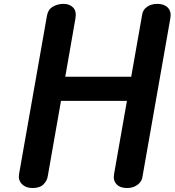

<svg xmlns="http://www.w3.org/2000/svg" viewBox="-20 -948 880 968"><path d="M143.5 0Q110 0 90.5 -20Q71 -40 76 -70L217 -870Q222.5 -900.5 246.8 -914.5Q271 -928.5 300 -928.5Q331 -928.5 349 -909.8Q367 -891 360 -853L309 -561H641.5L697 -876Q701 -899.5 722 -914Q743 -928.5 773.5 -928.5Q807 -928.5 825.8 -909.8Q844.5 -891 839 -856.5L697.5 -52.5Q693.5 -31 672.2 -15.5Q651 0 620 0Q585 0 567.2 -19.5Q549.5 -39 555 -70L620 -439.5H287.5L220.5 -58Q217 -36 198.8 -18Q180.5 0 143.5 0Z"/></svg>

Font: Edu VIC WA NT Hand Pre
Style: Regular
Weight: 400
Designer: Tina and Corey Anderson, Eben Sorkin, Mirko Velimirovic
Foundry: Google for Education
Version: Version 1.000